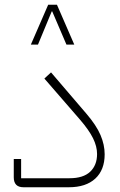

<svg xmlns="http://www.w3.org/2000/svg" viewBox="-20 -789 505 809"><path d="M79 0Q38 0 38 -42V-119H69V-38H273Q331 -38 360 -65.5Q389 -93 389 -140Q389 -172 372 -206.5Q355 -241 317 -285L167 -458L195 -484L344 -310Q386 -261 403.5 -220Q421 -179 421 -139Q421 -73 381.5 -36.5Q342 0 270 0ZM293 -601H260L200 -741H198L140 -601H110L183 -769H220Z"/></svg>

Font: IBM Plex Sans Arabic ExtraLight
Style: Regular
Weight: 200
Designer: Mike Abbink, Paul van der Laan, Pieter van Rosmalen, Wael Morcos, Khajak Apelian
Foundry: Bold Monday
Version: Version 1.1